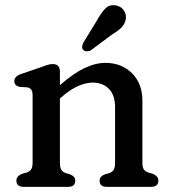

<svg xmlns="http://www.w3.org/2000/svg" viewBox="-20 -725 664 745"><path d="M212.5 -446.5V-394.5Q263 -439 306.2 -460Q349.5 -481 389 -481Q452 -481 492.2 -440.8Q532.5 -400.5 532.5 -335V-93.5Q532.5 -75.5 538.5 -67.2Q544.5 -59 555.5 -55.5L573.5 -50.5Q583.5 -45.5 589 -39.8Q594.5 -34 594.5 -24.5Q594.5 0 565.5 0H393.5Q366.5 0 366.5 -24.5Q366.5 -40 385.5 -48L404 -53.5Q415 -57 420.8 -65.8Q426.5 -74.5 426.5 -93.5V-309Q426.5 -355.5 402.8 -380Q379 -404.5 339.5 -404.5Q313 -404.5 282.5 -391Q252 -377.5 218.5 -348L212.5 -342.5V-93.5Q212.5 -74.5 218.2 -65.8Q224 -57 235 -53.5L253 -48Q272 -40 272 -24.5Q272 0 245 0H72.5Q43.5 0 43.5 -24.5Q43.5 -41 65 -50.5L83.5 -55.5Q94.5 -59 100.5 -67.5Q106.5 -76 106.5 -93.5V-354Q106.5 -370.5 101.2 -377.2Q96 -384 86 -386L55 -388Q35.5 -393.5 35.5 -410Q35.5 -428.5 61 -437.5L136.5 -463.5Q151 -469 162.8 -472.8Q174.5 -476.5 184.5 -476.5Q212.5 -476.5 212.5 -446.5ZM357 -647Q372.5 -675.5 388.8 -692Q405 -708.5 430 -704Q450.5 -700 460.8 -684.2Q471 -668.5 468 -650.5Q465 -632.5 452 -619Q439 -605.5 416 -592L332 -529.5Q325 -526 316.8 -526Q308.5 -526 303.5 -531Q297.5 -537 298.8 -544.8Q300 -552.5 304 -560.5Z"/></svg>

Font: Fraunces 9pt SuperSoft
Style: Regular
Weight: 400
Version: Version 1.000;[b76b70a41]